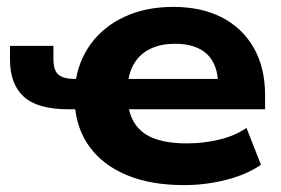

<svg xmlns="http://www.w3.org/2000/svg" viewBox="-20 -526 814 557"><path d="M514 11Q418 11 349 -17.5Q280 -46 241 -98.5Q202 -151 197 -223L214 -209H178Q89 -209 49 -245.5Q9 -282 9 -353V-393H135V-354Q135 -322 149.5 -309.5Q164 -297 198 -297H216L198 -280Q206 -347 243 -398Q280 -449 341.5 -477.5Q403 -506 483 -506Q564 -506 623.5 -475.5Q683 -445 716 -387.5Q749 -330 749 -250V-209H339L352 -221Q360 -165 401 -137.5Q442 -110 522 -110Q570 -110 616 -121Q662 -132 695 -155L737 -48Q697 -20 637 -4.5Q577 11 514 11ZM488 -399Q448 -399 418.5 -385.5Q389 -372 371.5 -345.5Q354 -319 351 -281L338 -297H630L613 -280Q612 -340 580 -369.5Q548 -399 488 -399Z"/></svg>

Font: Nunito Sans 10pt SemiExpanded ExtraBold
Style: Regular
Weight: 800
Width: 6
Designer: Vernon Adams
Foundry: Vernon Adams
Version: Version 3.101;gftools[0.9.27]